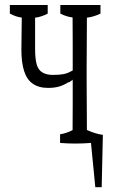

<svg xmlns="http://www.w3.org/2000/svg" viewBox="-20 -548 458 780"><path d="M388.2 -527.8Q388.2 -505.4 388.2 -492.7Q360.8 -479.5 333 -476.1Q333 -476.1 333 -472.2Q333 -461.4 333 -460.9Q333 -416 332.5 -367.7Q332 -319.3 332 -280.8Q332 -242.7 332 -214.4Q332 -175.8 332.5 -127.4Q333 -79.1 333 -34.7Q333 -24.4 333 -23.4Q333 -23.4 333 -20Q365.2 -4.9 397.9 0Q395.5 110.8 393.1 212.4Q393.1 212.4 367.2 212.4Q358.4 127.4 349.6 32.7Q317.4 35.2 285.9 35.2Q254.4 35.2 224.1 32.7Q224.1 20 224.1 -2.4Q249.5 -6.3 274.9 -19.5Q275.4 -75.2 275.4 -127.4Q275.4 -171.4 275.4 -225.1Q272 -217.8 268.6 -220.7Q263.2 -212.4 257.8 -213.9Q240.2 -202.6 221.2 -196.8Q202.1 -190.9 175.3 -190.9Q137.7 -190.9 113.3 -207.8Q88.9 -224.6 77.9 -259.5Q66.9 -294.4 66.9 -345.2Q66.9 -396 68.4 -476.6Q44.4 -479.5 20 -492.7Q20 -505.4 20 -527.8Q20 -527.8 173.8 -527.8Q173.8 -505.4 173.8 -492.7Q148.9 -479.5 122.6 -476.1Q122.6 -406.7 122.6 -347.7Q122.6 -311.5 128.7 -287.8Q134.8 -264.2 151.9 -253.9Q168.5 -243.7 194.6 -243.7Q220.7 -243.7 237.5 -246.8Q254.4 -250 269.5 -258.8Q271.5 -259.8 275.4 -261.7Q275.4 -309.6 275.4 -367.7Q275.4 -420.4 274.9 -473.6Q274.9 -473.6 274.9 -477.1Q250 -480 225.1 -492.7Q225.1 -505.4 225.1 -527.8Q225.1 -527.8 388.2 -527.8Z"/></svg>

Font: Scarab Serif
Style: Light
Weight: 300
Designer: John Roberts
Foundry: Scarab
Version: 1.0